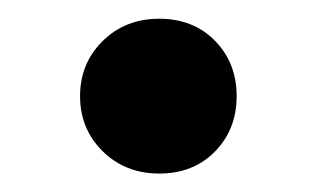

<svg xmlns="http://www.w3.org/2000/svg" viewBox="-20 -380 340 206"><path d="M90.1 -217.8Q65.9 -241.7 65.9 -276.9Q65.9 -312 90.1 -335.9Q114.3 -359.9 150.9 -359.9Q187.5 -359.9 210.7 -336.2Q233.9 -312.5 233.9 -276.9Q233.9 -241.2 210.7 -217.5Q187.5 -193.8 150.9 -193.8Q114.3 -193.8 90.1 -217.8Z"/></svg>

Font: Lumene Sans Expanded Medium
Style: Regular
Weight: 500
Width: 7
Designer: Deni Anggara
Version: Version 1.003;Glyphs 3.1.2 (3151)